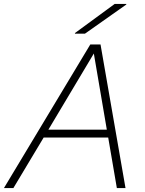

<svg xmlns="http://www.w3.org/2000/svg" viewBox="-51 -956 736 976"><path d="M460 -730H408L-31 0H17L171 -257H499L543 0H587ZM195 -297 426 -684 492 -297ZM330 -785H381L591 -933V-936H532L330 -788Z"/></svg>

Font: Nacelle UltraLight
Style: Italic
Weight: 200
Italic angle: -12°
Designer: Sora Sagano
Foundry: Sora Sagano
Version: Version 1.000;FEAKit 1.0